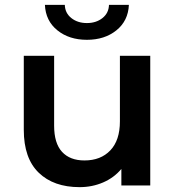

<svg xmlns="http://www.w3.org/2000/svg" viewBox="-20 -764 721 791"><path d="M599 -534V0H480V-68Q450 -32 405 -12.5Q360 7 308 7Q201 7 139.5 -52.5Q78 -112 78 -229V-534H203V-246Q203 -174 235.5 -138.5Q268 -103 328 -103Q395 -103 434.5 -144.5Q474 -186 474 -264V-534ZM165 -744H247Q248 -710 274 -689.5Q300 -669 338 -669Q376 -669 402 -689.5Q428 -710 429 -744H511Q508 -678 459.5 -639Q411 -600 338 -600Q265 -600 216.5 -639Q168 -678 165 -744Z"/></svg>

Font: APTA Sans SemiBold
Style: Bold
Weight: 600
Version: Version 7.200